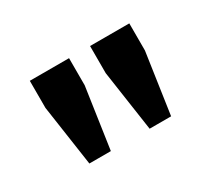

<svg xmlns="http://www.w3.org/2000/svg" viewBox="-56 -804 389 356"><g transform="rotate(-30 138.5 -626.0)"><path d="M51 -532H97L116 -662V-720H32V-662ZM180 -532H226L245 -662V-720H161V-662Z"/></g></svg>

Font: Resamitz
Style: Bold
Weight: 700
Designer: gluk
Foundry: gluk
Version: Version 0.047